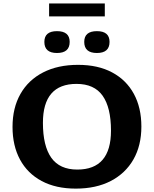

<svg xmlns="http://www.w3.org/2000/svg" viewBox="-20 -1102 909 1134"><path d="M441 -719Q559 -719 642.5 -674.2Q726 -629.5 770.5 -547.8Q815 -466 815 -354.5Q815 -242.5 768 -160.2Q721 -78 634.2 -33Q547.5 12 427.5 12Q310 12 226.2 -32.8Q142.5 -77.5 98.2 -159.5Q54 -241.5 54 -352.5Q54 -465 100.8 -547.2Q147.5 -629.5 234.5 -674.2Q321.5 -719 441 -719ZM436.5 -100.5Q635.5 -100.5 635.5 -330.5Q635.5 -467 586 -536.8Q536.5 -606.5 432 -606.5Q233.5 -606.5 233.5 -376.5Q233.5 -240 283 -170.2Q332.5 -100.5 436.5 -100.5ZM316.5 -789Q242 -789 242 -854.5Q242 -918 316.5 -918Q391.5 -918 391.5 -854.5Q391.5 -789 316.5 -789ZM552.5 -789Q477.5 -789 477.5 -854.5Q477.5 -918 552.5 -918Q627 -918 627 -854.5Q627 -789 552.5 -789ZM270 -1005V-1081.5H599V-1005Z"/></svg>

Font: Newsreader Caption SemiBold
Style: Regular
Weight: 600
Designer: Hugues Gentile
Foundry: Production Type
Version: Version 1.001